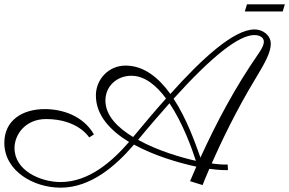

<svg xmlns="http://www.w3.org/2000/svg" viewBox="-40 -830 1336 887"><path d="M1136 -694C1040 -694 893 -559 747 -396C693 -471 625 -527 540 -527C462 -527 403 -464 403 -389C403 -298 468 -228 556 -174C477 -83 370 11 240 11C147 11 27 -42 27 -146C27 -207 76 -280 173 -280C317 -280 370 -199 372 -195L394 -209C343 -297 246 -326 167 -326C62 -326 -20 -273 -20 -170C-20 -40 115 37 240 37C380 37 495 -64 579 -162C670 -112 780 -79 867 -60L838 7L896 25C896 24 907 -4 927 -50C978 -43 1009 -44 1013 -44L1012 -70C991 -69 964 -71 938 -75C980 -170 1051 -320 1141 -468C1182 -536 1211 -587 1211 -627C1211 -668 1174 -694 1136 -694ZM762 -374C938 -569 1063 -668 1135 -668C1158 -668 1179 -658 1179 -637C1179 -625 1172 -608 1154 -582C1046 -426 962 -268 886 -102C863 -167 823 -281 762 -374ZM447 -366C447 -431 499 -480 567 -480C628 -480 682 -436 727 -375C675 -317 624 -256 575 -197C502 -241 447 -297 447 -366ZM865 -87C802 -101 689 -133 598 -184C649 -246 698 -302 743 -353C804 -262 846 -146 865 -87ZM1266 -777 1276 -810H1101L1091 -777Z"/></svg>

Font: Parisienne
Style: Regular
Weight: 400
Designer: Astigmatic (AOETI)
Foundry: Astigmatic (AOETI)
Version: Version 1.000